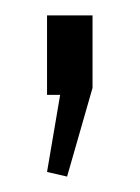

<svg xmlns="http://www.w3.org/2000/svg" viewBox="-20 -123 182 249"><path d="M100 -103V-9L67 106L41 100L58 0H41V-103Z"/></svg>

Font: Pathway Extreme 28pt ExtraLight
Style: Regular
Weight: 250
Designer: Eduardo Rodriguez Tunni
Foundry: Eduardo Rodriguez Tunni
Version: Version 1.001;gftools[0.9.26]